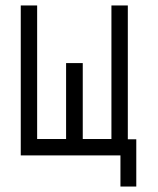

<svg xmlns="http://www.w3.org/2000/svg" viewBox="-20 -617 580 703"><path d="M56 -597H116V-108H222V-386H283V-108H388V-597H448V-107H479V66H421V-48H56Z"/></svg>

Font: 3270 Nerd Font
Style: Regular
Weight: 400
Monospace: yes
Version: Version 3.0.1;Nerd Fonts 3.3.0